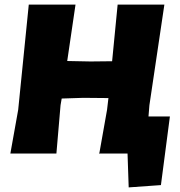

<svg xmlns="http://www.w3.org/2000/svg" viewBox="-20 -667 781 834"><path d="M410 0 412 -4 445 -190 451 -241 342 -242 248 -239 243 -210 225 0H25L59 -190L105 -647H308L272 -402L373 -400L467 -401L491 -647H694L629 -210L625 -161H718L679 137L539 147L534 0Z"/></svg>

Font: Alegreya Sans SC Black
Style: Italic
Weight: 900
Italic angle: -7°
Designer: Juan Pablo del Peral
Foundry: Huerta Tipografica
Version: Version 2.007